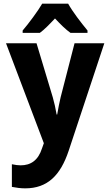

<svg xmlns="http://www.w3.org/2000/svg" viewBox="-20 -786 603 1051"><path d="M104 -619V-606H198C223 -624 250 -652 281 -685C312 -652 339 -625 366 -606H459V-619C422 -664 378 -721 353 -766H211C188 -726 136 -656 104 -619ZM118 245C240 245 311 174 356 39L551 -549H388L312 -254C306 -226 298 -192 293 -159H290C284 -195 277 -224 269 -253L180 -549H13L220 -2L210 26C189 92 148 119 93 119C80 119 62 117 45 113V237C70 242 94 245 118 245Z"/></svg>

Font: Noto Sans Mono SemiCondensed ExtraBold
Style: Regular
Weight: 800
Width: 4
Designer: Monotype Design Team
Foundry: Monotype Imaging Inc.
Version: Version 2.014